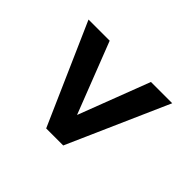

<svg xmlns="http://www.w3.org/2000/svg" viewBox="-115 -678 739 739"><g transform="rotate(-45 254.5 -309.0)"><path d="M441.9 -421.9 150.9 -308.6 441.9 -197.3V-81.5L30.3 -263.2V-356L441.9 -537.1Z"/></g></svg>

Font: Vazirmatn UI FD Medium
Style: Regular
Weight: 500
Designer: Saber Rastikerdar
Foundry: Saber Rastikerdar
Version: Version 33.003